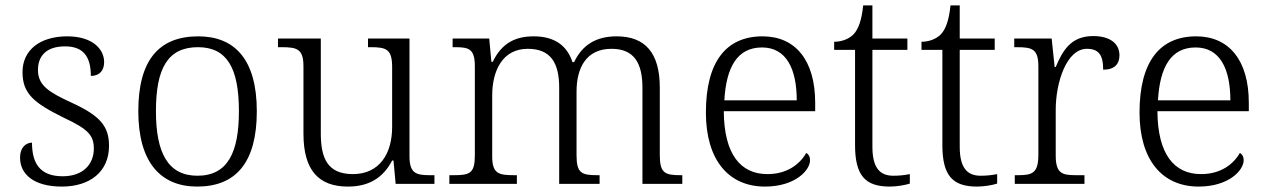

<svg xmlns="http://www.w3.org/2000/svg" viewBox="-20 -678 4677 708"><path d="M208 10C312 10 382 -45 382 -140C382 -213 349 -251 245 -299C160 -338 120 -363 120 -420C120 -471 150 -507 220 -507C283 -507 315 -474 315 -398C347 -398 364 -418 364 -449C364 -497 321 -544 228 -544C128 -544 63 -494 63 -412C63 -332 106 -298 215 -244C305 -202 326 -179 326 -130C326 -72 286 -28 211 -28C124 -28 98 -80 98 -152C79 -152 54 -138 54 -96C54 -37 103 10 208 10Z M707 10C851 10 927 -80 927 -268C927 -457 847 -544 711 -544C565 -544 490 -455 490 -268C490 -80 572 10 707 10ZM708 -30C599 -30 555 -115 555 -268C555 -425 598 -504 710 -504C817 -504 861 -427 861 -268C861 -118 821 -30 708 -30Z M1263 10C1339 10 1392 -21 1426 -86H1431L1439 0H1582V-32H1565C1514 -32 1490 -39 1490 -102V-536H1337V-504H1347C1404 -504 1426 -497 1426 -431V-210C1426 -112 1380 -36 1281 -36C1187 -36 1163 -96 1163 -186V-536H1005V-504H1019C1076 -504 1099 -497 1099 -433V-185C1099 -50 1155 10 1263 10Z M1637 0H1886V-32H1875C1818 -32 1795 -38 1795 -102V-326C1795 -417 1833 -498 1926 -498C2011 -498 2042 -446 2042 -354V0H2191V-32H2183C2125 -32 2106 -39 2106 -105V-340C2106 -427 2141 -498 2235 -498C2318 -498 2349 -446 2349 -354V0H2496V-32H2490C2433 -32 2413 -39 2413 -105V-355C2413 -483 2359 -544 2254 -544C2180 -544 2128 -514 2097 -449H2091C2071 -510 2025 -544 1948 -544C1883 -544 1831 -521 1797 -450H1792L1784 -536H1649V-504H1659C1710 -504 1731 -497 1731 -433V-105C1731 -39 1712 -32 1654 -32H1637Z M2801 10C2912 10 2967 -50 2967 -87C2967 -101 2961 -110 2953 -114C2929 -72 2882 -36 2810 -36C2710 -36 2650 -110 2649 -268H2986V-299C2986 -457 2912 -544 2792 -544C2658 -544 2583 -451 2583 -263C2583 -89 2666 10 2801 10ZM2918 -308H2651C2658 -431 2699 -503 2790 -503C2879 -503 2918 -425 2918 -308Z M3261 10C3286 10 3316 5 3335 -1V-36C3314 -32 3297 -30 3274 -30C3223 -30 3197 -61 3197 -137V-494H3326V-536H3197V-658H3163C3157 -601 3145 -570 3127 -551C3109 -533 3082 -524 3056 -524V-494H3133V-143C3133 -30 3171 10 3261 10Z M3583 10C3608 10 3638 5 3657 -1V-36C3636 -32 3619 -30 3596 -30C3545 -30 3519 -61 3519 -137V-494H3648V-536H3519V-658H3485C3479 -601 3467 -570 3449 -551C3431 -533 3404 -524 3378 -524V-494H3455V-143C3455 -30 3493 10 3583 10Z M3722 0H3979V-32H3948C3897 -32 3873 -38 3873 -104V-274C3873 -372 3912 -498 3988 -498C4030 -498 4048 -477 4048 -421C4091 -421 4108 -443 4108 -474C4108 -517 4074 -545 4011 -545C3928 -545 3898 -490 3873 -431H3869L3858 -536H3720V-504H3729C3787 -504 3809 -497 3809 -433V-107C3809 -39 3786 -32 3734 -32H3722Z M4400 10C4511 10 4566 -50 4566 -87C4566 -101 4560 -110 4552 -114C4528 -72 4481 -36 4409 -36C4309 -36 4249 -110 4248 -268H4585V-299C4585 -457 4511 -544 4391 -544C4257 -544 4182 -451 4182 -263C4182 -89 4265 10 4400 10ZM4517 -308H4250C4257 -431 4298 -503 4389 -503C4478 -503 4517 -425 4517 -308Z"/></svg>

Font: Noto Serif Light
Style: Regular
Weight: 300
Designer: Monotype Design Team
Foundry: Monotype Imaging Inc.
Version: Version 2.013